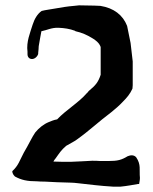

<svg xmlns="http://www.w3.org/2000/svg" viewBox="-20 -697 574 719"><path d="M26 -56C26 -48 30 -42 36 -36C60 -23 81 -18 119 -18C128 -17 137 -17 146 -17C176 -15 209 -14 245 -13C253 -13 262 -12 271 -11C318 -6 352 -1 404 2H431C443 1 455 -1 468 -3L497 -8H501C502 -15 504 -23 504 -31C501 -62 509 -80 490 -108C482 -117 470 -117 458 -112C435 -98 421 -94 385 -94H356C345 -95 335 -95 325 -95C301 -94 277 -92 244 -91C223 -91 201 -91 180 -92C183 -97 183 -98 189 -105C202 -123 209 -135 228 -151C243 -160 262 -169 270 -176C316 -209 349 -241 397 -277C413 -290 428 -303 440 -316C455 -331 467 -345 476 -365C476 -369 477 -373 477 -378V-467L469 -536L456 -600C440 -641 406 -667 356 -675C349 -675 341 -676 333 -676L276 -677L257 -675C232 -673 208 -669 186 -665C171 -662 151 -660 136 -656C120 -645 109 -626 102 -604C93 -574 78 -541 83 -503V-494C83 -484 89 -476 100 -476C110 -476 120 -485 123 -495V-499C124 -510 125 -515 125 -524C128 -543 132 -563 135 -580C156 -584 173 -594 199 -593C222 -592 241 -589 260 -582L263 -580C286 -575 306 -566 324 -555C337 -548 352 -536 357 -521V-417C348 -390 339 -378 312 -356C310 -353 308 -350 305 -348C275 -313 227 -285 194 -250C181 -248 171 -243 163 -240C143 -232 125 -217 112 -201C100 -184 88 -157 69 -125C53 -95 49 -77 26 -56Z"/></svg>

Font: Vapor
Style: Regular
Weight: 400
Foundry: Cannot Into Space Fonts
Version: Version 0.179